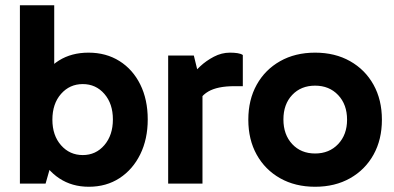

<svg xmlns="http://www.w3.org/2000/svg" viewBox="-20 -701 1505 733"><path d="M319 12Q255 12 206.5 -20Q158 -52 131 -109.5Q104 -167 104 -245Q104 -326 130.5 -383Q157 -440 205 -470Q253 -500 318 -500Q385 -500 436 -468Q487 -436 515.5 -378.5Q544 -321 544 -245Q544 -170 515.5 -112Q487 -54 436.5 -21Q386 12 319 12ZM56 0V-681H187V-361H177V-116H187L154 0ZM296 -109Q346 -109 378.5 -147Q411 -185 411 -245Q411 -305 378.5 -342.5Q346 -380 296 -380Q246 -380 213 -342.5Q180 -305 180 -244Q180 -184 213 -146.5Q246 -109 296 -109Z M720 -489 753 -354V0H622V-489ZM726 -287 702 -298V-398L711 -409Q722 -427 744.5 -448Q767 -469 796.5 -484.5Q826 -500 858 -500Q874 -500 887 -498Q900 -496 907 -491V-372H875Q810 -372 775 -351.5Q740 -331 726 -287Z M1183 12Q1107 12 1049.5 -20.5Q992 -53 960 -110.5Q928 -168 928 -244Q928 -320 960 -377.5Q992 -435 1049.5 -467.5Q1107 -500 1183 -500Q1259 -500 1316.5 -467.5Q1374 -435 1406 -377.5Q1438 -320 1438 -244Q1438 -168 1406 -110.5Q1374 -53 1316.5 -20.5Q1259 12 1183 12ZM1183 -115Q1237 -115 1271 -151Q1305 -187 1305 -244Q1305 -302 1271 -338Q1237 -374 1183 -374Q1129 -374 1095.5 -338.5Q1062 -303 1062 -245Q1062 -187 1095.5 -151Q1129 -115 1183 -115Z"/></svg>

Font: Gabarito SemiBold
Style: Regular
Weight: 600
Designer: Leandro Assis / Alvaro Franca / Felipe Casaprima
Foundry: Naipe Foundry
Version: Version 1.000